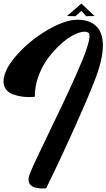

<svg xmlns="http://www.w3.org/2000/svg" viewBox="-20 -906 604 1090"><path d="M178 -357Q164 -355 144 -355Q121 -355 99.5 -358.5Q78 -362 53.5 -370.5Q29 -379 14.5 -398Q0 -417 0 -445Q2 -512 77.5 -596Q153 -680 252 -737Q351 -794 419 -794Q489 -794 526.5 -757.5Q564 -721 564 -648Q564 -566 516 -445Q474 -338 405.5 -186Q337 -34 290 64L242 163Q234 164 223 164Q142 164 142 113Q142 99 149 82Q170 27 259 -155Q348 -337 418 -494.5Q488 -652 488 -701Q488 -719 479 -722Q471 -726 460 -726Q435 -726 399 -708Q363 -690 324.5 -655Q286 -620 253 -576Q220 -532 198.5 -474Q177 -416 178 -357ZM360 -815Q370 -823 398.5 -848Q427 -873 442 -886L517 -815L469 -814L442 -844L408 -814Z"/></svg>

Font: Vervelle
Style: Script
Weight: 400
Monospace: yes
Designer: Nur Solikh
Foundry: Astageni Type
Version: Version 1.0